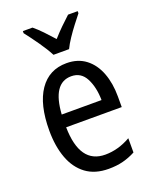

<svg xmlns="http://www.w3.org/2000/svg" viewBox="-144 -847 751 938"><g transform="rotate(-20 231.0 -378.0)"><path d="M238 -546Q297 -546 337.5 -515Q378 -484 398.5 -430Q419 -376 419 -308V-252H130Q133 -61 265 -61Q332 -61 397 -98V-24Q365 -7 331.5 1.5Q298 10 257 10Q186 10 139.5 -24.5Q93 -59 70 -121Q47 -183 47 -265Q47 -400 97 -473Q147 -546 238 -546ZM238 -478Q141 -478 131 -318H338Q337 -385 313 -431.5Q289 -478 238 -478ZM193 -606Q176 -639 147 -680.5Q118 -722 92 -755V-766H142Q163 -749 187 -724Q211 -699 234 -673Q260 -702 280.5 -722Q301 -742 327 -766H377V-755Q361 -735 341 -709Q321 -683 303 -656Q285 -629 274 -606Z"/></g></svg>

Font: Noto Sans Gurmukhi Condensed
Style: Regular
Weight: 400
Width: 3
Designer: Jelle Bosma - Monotype Design Team
Foundry: Monotype Imaging Inc.
Version: Version 2.004; ttfautohint (v1.8.4.7-5d5b)